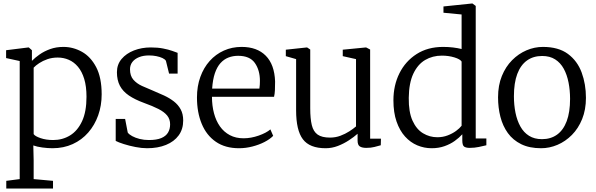

<svg xmlns="http://www.w3.org/2000/svg" viewBox="-20 -839 3416 1101"><path d="M16 242V198L93 188V-489L15 -506V-551L143 -567H145L163 -551V-490Q180.5 -508 206.8 -526.5Q233 -545 267.5 -557.5Q302 -570 344 -570Q399.5 -570 449.8 -542Q500 -514 531.5 -454Q563 -394 563 -298Q563 -233.5 543 -177.5Q523 -121.5 486 -79Q449 -36.5 397 -12.8Q345 11 281 11Q254 11 222.8 6.8Q191.5 2.5 171 -5L173 80V188L284 198V242ZM285 -36Q338.5 -36 381.8 -62.5Q425 -89 450.5 -143.8Q476 -198.5 476 -284Q476 -343.5 463 -386.2Q450 -429 427 -456.2Q404 -483.5 374.2 -496.2Q344.5 -509 311 -509Q279.5 -509 252.5 -499.8Q225.5 -490.5 205 -477Q184.5 -463.5 173 -451V-70Q180.5 -58 212.2 -47Q244 -36 285 -36Z M823.5 11Q792.5 11 756.8 4Q721 -3 690.2 -12.8Q659.5 -22.5 643.5 -31V-157H697.5L712.5 -79Q719.5 -68.5 737.8 -58.5Q756 -48.5 781 -42.2Q806 -36 833.5 -36Q878 -36 904.8 -47.2Q931.5 -58.5 943.5 -78.8Q955.5 -99 955.5 -126Q955.5 -155.5 938.8 -176.2Q922 -197 888.8 -214Q855.5 -231 805.5 -249Q753.5 -268 719 -291.5Q684.5 -315 667.5 -347.2Q650.5 -379.5 650.5 -425Q650.5 -469 677.2 -500.8Q704 -532.5 748.2 -549.8Q792.5 -567 844.5 -567Q884 -567 914.8 -561Q945.5 -555 966.8 -547.5Q988 -540 998.5 -536V-417H949.5L931.5 -490Q926.5 -499 911.8 -506Q897 -513 877 -517Q857 -521 836.5 -521Q803 -521.5 778 -511.5Q753 -501.5 739.2 -483.8Q725.5 -466 725.5 -442Q725.5 -404 744.8 -382Q764 -360 794.2 -346.2Q824.5 -332.5 857.5 -319Q890.5 -305.5 921.5 -291Q952.5 -276.5 977 -257.5Q1001.5 -238.5 1016 -212Q1030.5 -185.5 1030.5 -148Q1030.5 -98 1004.5 -62.5Q978.5 -27 931.8 -8Q885 11 823.5 11Z M1350.5 11Q1271.5 11 1217.8 -26Q1164 -63 1136.8 -128.8Q1109.5 -194.5 1109.5 -280Q1109.5 -344.5 1128.8 -397.8Q1148 -451 1182.5 -489.5Q1217 -528 1263.8 -549Q1310.5 -570 1365.5 -570Q1454 -570 1504 -519.5Q1554 -469 1557.5 -372Q1557.5 -343.5 1556.5 -322Q1555.5 -300.5 1551.5 -284H1195.5Q1195.5 -233.5 1207 -190Q1218.5 -146.5 1241.2 -114.2Q1264 -82 1298 -64Q1332 -46 1376.5 -46Q1419.5 -46 1463.5 -61.5Q1507.5 -77 1530.5 -97L1546.5 -60Q1527.5 -40.5 1496.2 -24.5Q1465 -8.5 1427 1.2Q1389 11 1350.5 11ZM1196.5 -331H1467.5Q1469 -339 1469.8 -352.5Q1470.5 -366 1470.5 -375Q1470.5 -436.5 1441.5 -477.8Q1412.5 -519 1345.5 -519Q1315.5 -519 1289.8 -509Q1264 -499 1244.2 -477Q1224.5 -455 1212.2 -419Q1200 -383 1196.5 -331Z M2080.5 9Q2056.5 9 2043.5 0.8Q2030.5 -7.5 2030.5 -33V-72Q2010.5 -54 1981.2 -34.8Q1952 -15.5 1917.8 -2.2Q1883.5 11 1847.5 11Q1755.5 11 1716.8 -40.5Q1678 -92 1678 -206V-500L1619 -517V-554L1740 -567H1741L1759 -555V-218Q1759 -158.5 1768 -121.5Q1777 -84.5 1801.5 -67.2Q1826 -50 1872.5 -50Q1904 -50 1932 -60.5Q1960 -71 1983 -85.8Q2006 -100.5 2021.5 -114V-500L1945.5 -517V-554L2078.5 -567H2079.5L2102.5 -555V-44H2164.5L2163.5 -6Q2147 -1.5 2127 3.8Q2107 9 2080.5 9Z M2455 11Q2412.5 11 2373 -5.5Q2333.5 -22 2302.8 -56Q2272 -90 2254 -141.8Q2236 -193.5 2236 -264Q2236 -349.5 2270.5 -418.8Q2305 -488 2369 -529Q2433 -570 2521 -570Q2550.5 -570 2577.5 -566.8Q2604.5 -563.5 2627 -558V-756L2523 -766V-802L2687 -819H2689L2708 -805V-45H2769V-6Q2749.5 -1.5 2725.5 3.8Q2701.5 9 2673 9Q2653 9 2642 2Q2631 -5 2631 -34V-69Q2613.5 -49.5 2587.8 -31Q2562 -12.5 2528.8 -0.8Q2495.5 11 2455 11ZM2488 -52Q2519.5 -52 2547 -62.5Q2574.5 -73 2595.2 -88.2Q2616 -103.5 2627 -118V-486Q2619 -499.5 2585.8 -509.8Q2552.5 -520 2514 -520Q2460.5 -520 2418 -495Q2375.5 -470 2350.2 -416.5Q2325 -363 2324 -278Q2323 -197 2345.5 -147.2Q2368 -97.5 2405.8 -74.8Q2443.5 -52 2488 -52Z M2836 -281Q2836 -349.5 2857.8 -403Q2879.5 -456.5 2916.5 -493.8Q2953.5 -531 2999.2 -550.5Q3045 -570 3093 -570Q3182.5 -570 3236.8 -529.8Q3291 -489.5 3315.5 -423Q3340 -356.5 3340 -278Q3340 -210 3318.2 -156.2Q3296.5 -102.5 3259.5 -65.2Q3222.5 -28 3176.8 -8.5Q3131 11 3083 11Q3016 11 2968.8 -12.2Q2921.5 -35.5 2892.2 -76Q2863 -116.5 2849.5 -169.2Q2836 -222 2836 -281ZM3088 -41Q3138.5 -41 3174.5 -67Q3210.5 -93 3229.8 -144.5Q3249 -196 3249 -272Q3249 -321.5 3240.2 -366Q3231.5 -410.5 3212.8 -444.8Q3194 -479 3163.5 -498.5Q3133 -518 3089 -518Q3038 -518 3001.8 -492Q2965.5 -466 2946.2 -414.8Q2927 -363.5 2927 -287Q2927 -237 2936 -192.5Q2945 -148 2964 -113.8Q2983 -79.5 3013.8 -60.2Q3044.5 -41 3088 -41Z"/></svg>

Font: Merriweather Light 18pt Light
Style: Regular
Weight: 300
Version: Version 2.100